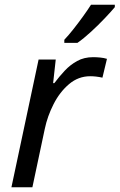

<svg xmlns="http://www.w3.org/2000/svg" viewBox="-20 -786 502 806"><path d="M28 0 142 -536H214L203 -437H208Q229 -465 252 -489.5Q275 -514 304 -530Q333 -546 371 -546Q385 -546 400.5 -544.5Q416 -543 429 -539L410 -460Q383 -466 359 -466Q309 -466 270 -433Q231 -400 205 -349Q179 -298 168 -245L116 0ZM250 -606V-619Q268 -638 288.5 -664Q309 -690 328.5 -717Q348 -744 362 -766H462V-756Q448 -739 420.5 -710Q393 -681 362 -652.5Q331 -624 305 -606Z"/></svg>

Font: Manna Sans
Style: Italic
Weight: 400
Italic angle: -12°
Designer: Monotype Design Team
Foundry: Monotype Imaging Inc.
Version: Version 2.001.1; ttfautohint (v1.8.2)